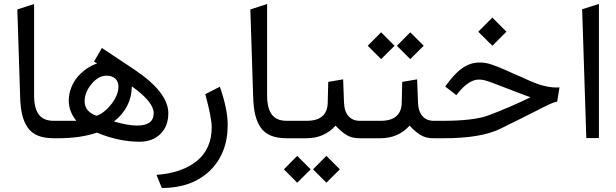

<svg xmlns="http://www.w3.org/2000/svg" viewBox="-20 -697 3106 968"><path d="M250.5 -87.9C182.1 -87.9 151.9 -129.9 151.9 -217.3V-676.8L67.4 -649.4L81.5 -210.4C83.5 -139.6 93.8 -91.8 119.1 -54.7C144.5 -17.6 187 0 251 0H260.7C266.6 0 269.5 -12.2 269.5 -36.1V-52.7C269.5 -76.2 266.6 -87.9 260.7 -87.9Z M684.1 17.6C727.1 17.6 761.7 4.9 788.6 -21.5C815.4 -47.4 828.6 -82 828.6 -126.5C828.6 -196.8 771 -270.5 655.3 -347.7L493.7 -455.1L454.1 -386.7L469.7 -377C434.1 -365.7 399.4 -341.8 372.1 -310.5C344.7 -278.8 326.7 -234.4 326.7 -189.9C326.7 -153.3 339.4 -119.6 364.7 -87.9H255.4C240.2 -87.9 236.8 -78.1 236.8 -52.7V-36.1C236.8 -10.3 240.2 0 255.4 0H272C347.7 0 413.1 -9.3 468.3 -28.3C542.5 2.4 614.3 17.6 684.1 17.6ZM644.5 -261.7C718.3 -209.5 754.9 -164.1 754.9 -126.5C754.9 -85 727.1 -64 671.4 -64C640.6 -64 601.6 -70.8 554.7 -84.5C613.8 -131.3 644 -190.4 644.5 -261.7ZM577.1 -260.3C577.1 -232.4 565.4 -203.6 542.5 -173.3C519 -143.1 494.1 -123 467.3 -113.3C426.8 -127 406.7 -151.4 406.7 -186C406.7 -216.8 418.5 -246.1 441.9 -273.9C464.8 -301.8 490.2 -315.4 517.6 -315.4C552.7 -315.4 577.1 -295.9 577.1 -260.3Z M795.9 251C897.5 250.5 978 221.7 1038.1 163.6C1098.1 105.5 1127.9 28.3 1127.9 -66.9C1127.9 -120.6 1114.7 -185.1 1088.4 -259.8L1015.1 -222.2C1036.6 -142.1 1047.4 -86.9 1047.4 -56.2C1047.4 16.6 1022.5 73.2 972.7 114.3C922.9 154.8 855 178.2 769 184.6Z M1425.3 -87.9C1356.9 -87.9 1326.7 -129.9 1326.7 -217.3V-676.8L1242.2 -649.4L1256.3 -210.4C1258.3 -139.6 1268.6 -91.8 1293.9 -54.7C1319.3 -17.6 1361.8 0 1425.8 0H1435.5C1441.4 0 1444.3 -12.2 1444.3 -36.1V-52.7C1444.3 -76.2 1441.4 -87.9 1435.5 -87.9Z M1558.1 156.7 1625.5 224.1 1693.4 156.7 1625.5 88.9ZM1411.1 156.7 1478.5 224.1 1546.4 156.7 1478.5 88.9ZM1808.1 0C1814 0 1816.9 -12.2 1816.9 -36.1V-52.7C1816.9 -76.2 1814 -87.9 1808.1 -87.9H1793.5C1746.6 -87.9 1716.3 -120.1 1714.4 -179.2L1710 -296.9L1634.8 -284.2L1632.3 -179.2C1630.9 -118.2 1595.2 -87.9 1526.4 -87.9H1429.2C1415 -87.9 1411.6 -78.1 1411.6 -52.7V-36.1C1411.6 -10.7 1415.5 0 1429.2 0H1524.4C1584.5 0 1633.8 -21 1671.9 -63.5C1692.9 -41 1711.9 -24.9 1729.5 -15.1C1747.1 -4.9 1768.1 0 1792 0Z M2181.2 0C2187 0 2189.9 -12.2 2189.9 -36.1V-52.7C2189.9 -76.2 2187 -87.9 2181.2 -87.9H2166.5C2119.6 -87.9 2089.4 -120.1 2087.4 -179.2L2083 -296.9L2007.8 -284.2L2005.4 -179.2C2003.9 -118.2 1968.3 -87.9 1899.4 -87.9H1802.2C1788.1 -87.9 1784.7 -78.1 1784.7 -52.7V-36.1C1784.7 -10.7 1788.6 0 1802.2 0H1897.5C1957.5 0 2006.8 -21 2044.9 -63.5C2065.9 -41 2085 -24.9 2102.5 -15.1C2120.1 -4.9 2141.1 0 2165 0ZM1981 -466.3 2048.3 -398.9 2116.2 -466.3 2048.3 -534.2ZM1834 -466.3 1901.4 -398.9 1969.2 -466.3 1901.4 -534.2Z M2391.1 -537.1 2462.4 -466.3 2533.2 -537.1 2462.4 -608.4ZM2800.8 -256.3C2794.9 -255.9 2789.1 -255.9 2783.2 -255.9C2772 -255.9 2759.8 -256.8 2746.6 -259.3C2720.7 -263.7 2700.2 -269.5 2672.4 -280.8C2658.2 -286.1 2646.5 -291.5 2636.7 -295.9C2627 -300.3 2615.2 -305.7 2601.1 -312C2586.9 -318.4 2575.7 -322.8 2567.9 -326.2C2560.5 -329.6 2548.3 -335 2532.2 -342.3C2516.1 -349.6 2503.9 -354.5 2495.6 -357.9C2487.3 -361.3 2476.6 -365.2 2464.4 -369.6C2439 -378.9 2418.9 -381.8 2397.9 -381.8C2331.1 -381.8 2281.2 -340.3 2224.6 -260.7L2280.8 -217.3C2320.3 -269.5 2358.4 -295.9 2394.5 -295.9C2403.3 -295.9 2412.6 -294.9 2422.4 -292.5C2436 -289.6 2470.7 -276.9 2526.9 -254.9C2589.4 -230.5 2631.8 -214.4 2654.8 -206.5C2575.7 -168.5 2503.4 -137.7 2438 -113.8C2390.1 -96.7 2314.9 -87.9 2212.4 -87.9H2176.3C2160.6 -87.9 2152.8 -76.2 2152.8 -52.7V-36.1C2152.8 -12.2 2160.6 0 2176.3 0H2216.8C2340.8 0 2435.1 -15.6 2499.5 -46.4C2531.2 -62 2563.5 -78.1 2596.2 -94.2C2628.9 -110.4 2654.3 -123.5 2672.9 -132.8C2691.4 -142.1 2709 -151.4 2726.1 -159.7C2759.3 -176.3 2777.3 -183.1 2789.1 -184.6Z M2936 -1H2999.5V-677.2L2915 -650.4Z"/></svg>

Font: Samim
Style: Regular
Weight: 400
Foundry: DejaVu fonts team - Redesigned by Saber Rastikerdar
Version: Version 4.0.5